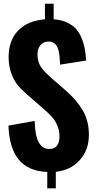

<svg xmlns="http://www.w3.org/2000/svg" viewBox="-20 -924 529 1043"><path d="M236.8 99.1V10.3Q133.8 5.9 82 -56.6Q30.3 -119.1 25.9 -241.7L168.5 -267.1Q170.9 -114.7 248 -114.7Q276.9 -114.7 290 -133.3Q303.2 -151.9 303.2 -181.2Q303.2 -214.4 291.3 -242.2Q279.3 -270 262.7 -288.6Q246.1 -307.1 215.3 -334L128.4 -409.2Q95.2 -438 75 -463.1Q54.7 -488.3 40.8 -527.1Q26.9 -565.9 26.9 -613.3Q26.9 -705.6 79.6 -759Q132.3 -812.5 224.1 -818.8V-903.8H271.5V-819.3Q313 -816.4 344.5 -801.5Q376 -786.6 394.3 -765.6Q412.6 -744.6 424.6 -714.1Q436.5 -683.6 441.2 -656.2Q445.8 -628.9 447.8 -595.2L306.2 -572.8Q305.2 -597.7 303.7 -614.3Q302.2 -630.9 298.1 -648.7Q293.9 -666.5 287.1 -676.5Q280.3 -686.5 268.6 -692.9Q256.8 -699.2 240.7 -698.2Q213.4 -696.8 198.5 -677.2Q183.6 -657.7 183.6 -629.9Q183.6 -607.9 188.7 -590.1Q193.8 -572.3 205.6 -556.2Q217.3 -540 227.1 -530.3Q236.8 -520.5 254.9 -503.9L340.3 -429.7Q398.4 -377.9 430.7 -322.3Q462.9 -266.6 462.9 -190.9Q462.9 -109.9 413.8 -54.7Q364.7 0.5 283.2 9.3V99.1Z"/></svg>

Font: Oswald
Style: DemiBold
Weight: 600
Designer: Vernon Adams
Foundry: Vernon Adams
Version: 3.0; ttfautohint (v0.95) -l 8 -r 50 -G 200 -x 0 -w "G" -W -c